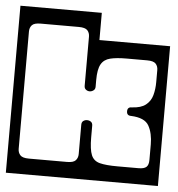

<svg xmlns="http://www.w3.org/2000/svg" viewBox="-68 -651 666 717"><g transform="rotate(5 265.0 -293.0)"><path d="M285 -504H550V20H-20V-606H285ZM245 -183Q245 -193 251.2 -197.5Q257.5 -202 265 -202Q273.5 -202 279.8 -197.5Q286 -193 286 -183V-139Q286 -94 294.8 -73Q303.5 -52 326.8 -46Q350 -40 393 -40H472Q493 -40 501.5 -47.8Q510 -55.5 510 -74V-132Q510 -174 494.5 -202Q479 -230 427 -232Q411 -232 411 -248Q411 -264 427 -264Q461.5 -265.5 479.5 -279.8Q497.5 -294 503.8 -316.8Q510 -339.5 510 -366V-411Q510 -425.5 501.5 -434.8Q493 -444 469 -444H392Q354 -444 330.8 -438.2Q307.5 -432.5 296.8 -413.5Q286 -394.5 286 -354V-329Q286 -319.5 279.2 -314.8Q272.5 -310 265 -310Q257.5 -310 251.2 -314.8Q245 -319.5 245 -329V-513Q245 -527.5 236.5 -536.8Q228 -546 204 -546H61Q37 -546 28.5 -536.8Q20 -527.5 20 -513V-73Q20 -59 28.5 -49.5Q37 -40 61 -40H204Q228 -40 236.5 -49.5Q245 -59 245 -73Z"/></g></svg>

Font: Honk Rounded
Style: Regular
Weight: 400
Designer: Noopur Datye & Yesha Goshar
Foundry: Ek Type
Version: Version 1.000